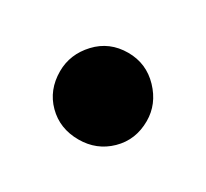

<svg xmlns="http://www.w3.org/2000/svg" viewBox="-51 -204 304 284"><g transform="rotate(30 101.5 -62.0)"><path d="M176 -62Q176 -30 154.5 -9Q133 12 102 12Q70 12 49 -9Q28 -30 28 -62Q28 -91 49 -113.5Q70 -136 102 -136Q133 -136 154.5 -113.5Q176 -91 176 -62Z"/></g></svg>

Font: Phudu Light Medium
Style: Regular
Weight: 500
Version: Version 1.005;gftools[0.9.23]